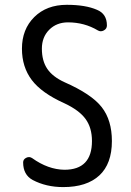

<svg xmlns="http://www.w3.org/2000/svg" viewBox="-20 -760 540 790"><path d="M245.1 -335Q151.4 -377 110.8 -430.7Q70.3 -484.4 70.3 -559.6Q70.3 -639.6 121.1 -689.9Q171.9 -740.2 254.9 -740.2Q332 -740.2 378.9 -719.7Q419.9 -703.1 419.9 -655.3Q419.9 -641.6 407.2 -634.8Q394.5 -627.9 382.8 -634.8Q327.1 -668 259.8 -668Q212.9 -668 182.6 -637.7Q152.3 -607.4 152.3 -559.6Q152.3 -509.8 174.3 -477.1Q196.3 -444.3 245.1 -421.9Q356.4 -373 398.4 -319.3Q440.4 -265.6 440.4 -179.7Q440.4 -85.9 388.7 -38.1Q336.9 9.8 240.2 9.8Q169.9 9.8 114.3 -19.5Q75.2 -41 75.2 -91.8Q75.2 -104.5 87.9 -110.8Q100.6 -117.2 112.3 -109.4Q177.7 -62.5 245.1 -61.5Q358.4 -61.5 358.4 -179.7Q358.4 -234.4 332 -270.5Q305.7 -306.6 245.1 -335Z"/></svg>

Font: Rounded-X Mgen+ 2m regular
Style: Regular
Weight: 400
Designer: [Source Han Sans]
Ryoko NISHIZUKA  (kana & ideographs); Paul D. Hunt (Latin, Greek & Cyrillic); Wenlong ZHANG  (bopomofo
Version: Version 1.059.20150602